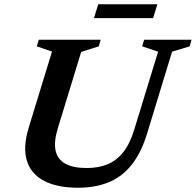

<svg xmlns="http://www.w3.org/2000/svg" viewBox="-20 -869 919 901"><path d="M251 -266Q232 -203 241 -162Q250 -121 286.8 -100.8Q323.5 -80.5 386.5 -80.5Q442 -80.5 484.5 -98Q527 -115.5 558.5 -155Q590 -194.5 610 -261L722 -626.5L647 -651.5L656.5 -682.5H879L870 -651.5L787.5 -626.5L670.5 -243Q643.5 -154 599.2 -97.5Q555 -41 492 -14.5Q429 12 346 12Q249.5 12 187.8 -19.8Q126 -51.5 106.2 -114.5Q86.5 -177.5 115 -271L224 -627L152.5 -651.5L162 -682.5H452.5L443.5 -651.5L361 -625.5ZM421 -784 441 -849H718.5L698.5 -784Z"/></svg>

Font: Newsreader SemiBold
Style: Italic
Weight: 600
Italic angle: -17°
Designer: Hugues Gentile
Foundry: Production Type
Version: Version 1.003